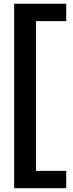

<svg xmlns="http://www.w3.org/2000/svg" viewBox="-20 -802 385 1018"><path d="M331.1 195.8H55.2V-782.2H331.1V-689.9H170.9V104H331.1Z"/></svg>

Font: Creato Display
Style: Bold
Weight: 700
Version: Version 1.000